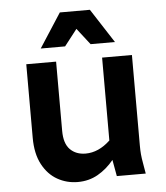

<svg xmlns="http://www.w3.org/2000/svg" viewBox="-53 -782 725 840"><g transform="rotate(-5 309.5 -362.0)"><path d="M75 -199V-522H206V-218Q206 -162 232 -136Q258 -110 300 -110Q357 -110 408 -158V-522H539V-124Q539 -103 540.5 -86Q542 -69 546 -47L554 0H427L414 -72Q383 -34 343.5 -11.5Q304 11 255 11Q207 11 166 -12Q125 -35 100 -82Q75 -129 75 -199ZM144 -585 241 -735H373L470 -585H363L307 -657L251 -585Z"/></g></svg>

Font: Radio Canada SemiBold
Style: Regular
Weight: 600
Designer: Charles Daoud, Etienne Aubert Bonn, Alexandre Saumier Demers, Jacques Le Bailly
Foundry: Radio-Canada
Version: Version 2.104; ttfautohint (v1.8.4.7-5d5b);gftools[0.9.28.de